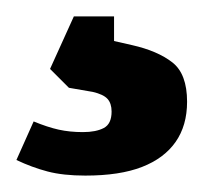

<svg xmlns="http://www.w3.org/2000/svg" viewBox="-20 -20 248 234"><path d="M84 194Q57 194 38 189Q19 184 0 175L21 128Q38 135 51.5 138Q65 141 81 141Q97 141 106.5 136Q116 131 116 116Q116 106 111 100.5Q106 95 93 92L64 87L41 64L70 0H119V30L141 35Q172 42 190 56Q208 70 208 104Q208 133 194 153Q180 173 153 183.5Q126 194 84 194Z"/></svg>

Font: Faustina
Style: Bold
Weight: 700
Designer: Alfonso Garcia
Foundry: http://www.omnibus-type.com
Version: Version 1.200